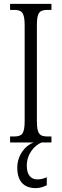

<svg xmlns="http://www.w3.org/2000/svg" viewBox="-20 -734 317 989"><path d="M32 0H153C112 14 69 64 69 130C69 203 106 235 165 235C183 235 205 229 221 220V179C203 187 188 190 172 190C141 190 118 169 118 120C118 57 159 14 194 0H245V-31H226C185 -31 170 -43 170 -110V-604C170 -672 185 -683 226 -683H245V-714H32V-683H51C91 -683 107 -672 107 -604V-109C107 -42 91 -31 51 -31H32Z"/></svg>

Font: Noto Serif Georgian ExtraCondensed Light
Style: Regular
Weight: 300
Width: 2
Designer: Monotype Design Team, Akaki Razmadze
Foundry: Google LLC
Version: Version 2.003